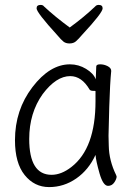

<svg xmlns="http://www.w3.org/2000/svg" viewBox="-20 -746 540 782"><path d="M180 16Q120 16 80.5 -33Q41 -82 41 -175Q41 -298 112 -391Q183 -484 265 -484Q300 -484 330.5 -465.5Q361 -447 370 -423L372 -475Q372 -484 388 -484Q404 -484 418.5 -476.5Q433 -469 433 -457Q428 -408 425 -311Q422 -214 422 -193L423 -153Q424 -92 453 -33L455 -27Q455 -17 445.5 -3Q436 11 420 11Q400 11 385.5 -39.5Q371 -90 369 -115Q341 -54 290.5 -19Q240 16 180 16ZM190 -34Q230 -34 271 -66Q369 -142 369 -334V-375Q369 -376 359 -376Q349 -376 345 -381Q313 -436 266 -436Q209 -436 154 -363Q99 -286 99 -180Q99 -34 190 -34ZM263 -569Q248 -569 238.5 -576.5Q229 -584 214 -602Q129 -695 129 -712Q129 -726 145 -726Q155 -726 159 -720Q204 -678 264 -634Q323 -677 368 -720Q373 -726 382 -726Q398 -726 398 -712Q398 -694 316 -606Q299 -586 289 -577.5Q279 -569 263 -569Z"/></svg>

Font: LXGW WenKai Mono TC Light
Style: Regular
Weight: 300
Designer: LXGW / Fontworks Inc.
Foundry: LXGW / Fontworks Inc.
Version: Version 1.330